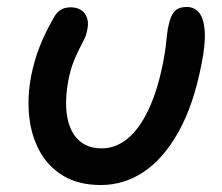

<svg xmlns="http://www.w3.org/2000/svg" viewBox="-20 -520 637 550"><path d="M269 10Q205 10 161 -16.5Q117 -43 93 -88Q69 -133 63.5 -188Q58 -243 69 -301Q78 -347 94 -387.5Q110 -428 135 -471Q142 -484 153.5 -491.5Q165 -499 182 -499Q210 -499 223 -481Q236 -463 230 -435Q228 -421 221.5 -408Q215 -395 207 -379.5Q199 -364 190.5 -342.5Q182 -321 176 -291Q168 -249 169.5 -213Q171 -177 183 -150.5Q195 -124 217 -109.5Q239 -95 272 -95Q311 -95 345 -122.5Q379 -150 405.5 -206Q432 -262 448 -345Q453 -372 455 -389.5Q457 -407 458.5 -421.5Q460 -436 464 -452Q469 -475 480 -487.5Q491 -500 515 -500Q537 -500 550.5 -483.5Q564 -467 566.5 -430.5Q569 -394 557 -335Q534 -218 491 -141.5Q448 -65 391.5 -27.5Q335 10 269 10Z"/></svg>

Font: Shantell Sans Light Medium
Style: Italic
Weight: 500
Italic angle: -11°
Version: Version 1.011;[c5ecc13dd]